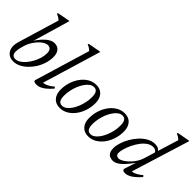

<svg xmlns="http://www.w3.org/2000/svg" viewBox="19 -1363 2025 2025"><g transform="rotate(45 1032.0 -350.0)"><path d="M113 -158.5Q106.5 -136.5 103.5 -117.8Q100.5 -99 100.5 -84.5Q100.5 -53.5 113.8 -38.2Q127 -23 153 -23Q180 -23 207.8 -40.2Q235.5 -57.5 260.5 -86.5Q285.5 -115.5 305.2 -152Q325 -188.5 336.5 -227.2Q348 -266 348 -302.5Q348 -336.5 334.5 -354Q321 -371.5 293.5 -371.5Q275.5 -371.5 255 -361Q234.5 -350.5 214 -332Q193.5 -313.5 175 -289.5Q156.5 -265.5 142.2 -238.2Q128 -211 120 -183ZM189 -633.5Q179.5 -642 170.5 -648.8Q161.5 -655.5 151 -661.2Q140.5 -667 126 -672L129.5 -684.5L263 -709.5H274.5L141 -253.5L136.5 -271.5Q172.5 -329 206 -365.2Q239.5 -401.5 270.5 -418.8Q301.5 -436 329 -436Q376.5 -436 400.2 -405Q424 -374 424 -325.5Q424 -275 408.8 -226Q393.5 -177 366.8 -134.5Q340 -92 305.5 -59.5Q271 -27 232.5 -8.5Q194 10 155 10Q101.5 10 70.8 -22.5Q40 -55 40 -108Q40 -123 42.8 -139.2Q45.5 -155.5 50.5 -172.5Z M645.5 -634Q636.5 -642.5 628 -649.2Q619.5 -656 609.2 -661.8Q599 -667.5 584.5 -672.5L588.5 -685L723 -709.5H734.5L533 -40.5L527 -54.5Q543.5 -52.5 564.8 -59Q586 -65.5 609.2 -79.5Q632.5 -93.5 654.5 -113.5L668.5 -97.5Q633.5 -56.5 604 -33Q574.5 -9.5 549.8 0.2Q525 10 502.5 10Q479 10 467.2 3.5Q455.5 -3 460 -17.5Z M952 -436Q992 -436 1020.8 -418.8Q1049.5 -401.5 1065.2 -369Q1081 -336.5 1081 -290Q1081 -231.5 1063.2 -177.8Q1045.5 -124 1014 -81.8Q982.5 -39.5 940.2 -14.8Q898 10 848.5 10Q809 10 780 -7.2Q751 -24.5 735.2 -57.2Q719.5 -90 719.5 -136Q719.5 -194.5 737.2 -248.2Q755 -302 786.5 -344.2Q818 -386.5 860.2 -411.2Q902.5 -436 952 -436ZM849.5 -23.5Q875 -23.5 898.8 -40.5Q922.5 -57.5 942.8 -86.8Q963 -116 978.2 -153Q993.5 -190 1002 -230.5Q1010.5 -271 1010.5 -310Q1010.5 -357.5 996.2 -380Q982 -402.5 951 -402.5Q925.5 -402.5 901.8 -385.5Q878 -368.5 857.8 -339.2Q837.5 -310 822.2 -273Q807 -236 798.5 -195.5Q790 -155 790 -116Q790 -69 804.2 -46.2Q818.5 -23.5 849.5 -23.5Z M1376 -436Q1416 -436 1444.8 -418.8Q1473.5 -401.5 1489.2 -369Q1505 -336.5 1505 -290Q1505 -231.5 1487.2 -177.8Q1469.5 -124 1438 -81.8Q1406.5 -39.5 1364.2 -14.8Q1322 10 1272.5 10Q1233 10 1204 -7.2Q1175 -24.5 1159.2 -57.2Q1143.5 -90 1143.5 -136Q1143.5 -194.5 1161.2 -248.2Q1179 -302 1210.5 -344.2Q1242 -386.5 1284.2 -411.2Q1326.5 -436 1376 -436ZM1273.5 -23.5Q1299 -23.5 1322.8 -40.5Q1346.5 -57.5 1366.8 -86.8Q1387 -116 1402.2 -153Q1417.5 -190 1426 -230.5Q1434.5 -271 1434.5 -310Q1434.5 -357.5 1420.2 -380Q1406 -402.5 1375 -402.5Q1349.5 -402.5 1325.8 -385.5Q1302 -368.5 1281.8 -339.2Q1261.5 -310 1246.2 -273Q1231 -236 1222.5 -195.5Q1214 -155 1214 -116Q1214 -69 1228.2 -46.2Q1242.5 -23.5 1273.5 -23.5Z M1893 -365Q1889 -377 1875.5 -387Q1862 -397 1840.5 -397Q1803.5 -397 1770.8 -374.2Q1738 -351.5 1711 -315Q1684 -278.5 1664.2 -237.2Q1644.5 -196 1633.8 -158.2Q1623 -120.5 1623 -95.5Q1623 -73.5 1635 -62.5Q1647 -51.5 1665.5 -51.5Q1680 -51.5 1700.5 -61.5Q1721 -71.5 1743.5 -89.2Q1766 -107 1787.8 -131Q1809.5 -155 1827 -183.8Q1844.5 -212.5 1854 -243.5L1974.5 -634Q1965.5 -642.5 1957 -649.2Q1948.5 -656 1938.2 -661.8Q1928 -667.5 1913.5 -672.5L1917.5 -685L2052 -709.5H2063.5L1855 -35.5L1846.5 -54.5Q1863 -52 1884.2 -58.5Q1905.5 -65 1928.8 -79.2Q1952 -93.5 1974 -113.5L1988 -97.5Q1934 -37.5 1894.8 -13.8Q1855.5 10 1822 10Q1800.5 10 1790.8 1Q1781 -8 1786 -22.5L1838 -183.5H1851Q1813 -127.5 1782.2 -90.2Q1751.5 -53 1726.2 -31.5Q1701 -10 1679.2 -0.8Q1657.5 8.5 1638 8.5Q1611 8.5 1591 -1.5Q1571 -11.5 1560 -33.8Q1549 -56 1549 -91.5Q1549 -129.5 1563.8 -175.2Q1578.5 -221 1604.8 -266.5Q1631 -312 1666.5 -349.8Q1702 -387.5 1743.8 -410.5Q1785.5 -433.5 1831 -433.5Q1860 -433.5 1878.8 -423.2Q1897.5 -413 1913 -392.5Z"/></g></svg>

Font: Newsreader 18pt
Style: Italic
Weight: 400
Italic angle: -17°
Version: Version 1.003